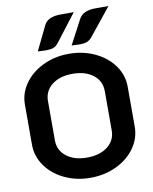

<svg xmlns="http://www.w3.org/2000/svg" viewBox="-100 -1012 872 1095"><g transform="rotate(-10 335.5 -464.5)"><path d="M38 -234V-467Q38 -533 77.5 -588.5Q117 -644 185 -676.5Q253 -709 335 -709Q417 -709 485.5 -676.5Q554 -644 593.5 -588.5Q633 -533 633 -467V-234Q633 -168 593.5 -112Q554 -56 485.5 -23.5Q417 9 335 9Q253 9 185 -23.5Q117 -56 77.5 -112Q38 -168 38 -234ZM500 -236V-464Q500 -522 455 -557.5Q410 -593 335 -593Q261 -593 216 -557.5Q171 -522 171 -464V-236Q171 -179 216 -143.5Q261 -108 335 -108Q410 -108 455 -143.5Q500 -179 500 -236ZM232 -895Q242 -916 266.5 -927Q291 -938 326 -938H404L281 -778Q269 -763 253.5 -757Q238 -751 209 -751Q199 -751 163 -753ZM434 -895Q458 -938 528 -938H605L476 -778Q463 -763 447.5 -757Q432 -751 405 -751Q395 -751 359 -753Z"/></g></svg>

Font: K2D
Style: Bold
Weight: 700
Designer: Katatrad Aksorn Co.,Ltd.
Foundry: Cadson Demak Co.,Ltd.
Version: Version 1.000; ttfautohint (v1.6)